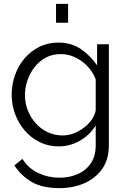

<svg xmlns="http://www.w3.org/2000/svg" viewBox="-20 -750 658 993"><path d="M284 7.2Q230.7 7.2 185.8 -14.8Q140.8 -36.7 108.4 -74.5Q75.9 -112.3 58.1 -160.1Q40.4 -208 40.4 -259.4Q40.4 -313.5 57.9 -362.4Q75.4 -411.2 107.7 -448.9Q140.1 -486.5 184.2 -508.2Q228.4 -529.8 282.1 -529.8Q348.8 -529.8 398.4 -496.1Q447.9 -462.3 482.1 -412.1V-521.1H543V2.2Q543 74.5 508.4 123.7Q473.8 172.9 415.6 198Q357.5 223 287.9 223Q198.7 223 143.9 191Q89.1 158.9 54.4 105.4L96 71.8Q127.3 121.4 178.6 145.2Q229.8 169.1 287.9 169.1Q338.5 169.1 381.1 150.7Q423.7 132.4 449.3 95Q475 57.7 475 2.2V-100.9Q444.8 -51.8 392.9 -22.3Q340.9 7.2 284 7.2ZM303.1 -49.5Q333.7 -49.5 362.4 -60.7Q391 -71.9 415.1 -90.4Q439.1 -109 455 -132.1Q470.9 -155.1 475 -178.9V-339.8Q460.4 -378.1 432.2 -407.5Q404 -437 368.4 -453.6Q332.7 -470.3 294.8 -470.3Q251.2 -470.3 216.8 -451.8Q182.3 -433.4 158.6 -402.5Q134.8 -371.7 121.9 -334Q109 -296.4 109 -258Q109 -216.1 124.1 -178.6Q139.1 -141.2 165.5 -111.8Q191.8 -82.5 227.3 -66Q262.8 -49.5 303.1 -49.5ZM269.8 -632.5V-730H332.2V-632.5Z"/></svg>

Font: Raleway Thin
Style: Regular
Weight: 100
Designer: Matt McInerney, Pablo Impallari, Rodrigo Fuenzalida
Foundry: Matt McInerney, Pablo Impallari, Rodrigo Fuenzalida
Version: Version 4.026